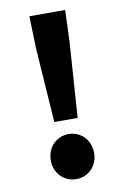

<svg xmlns="http://www.w3.org/2000/svg" viewBox="-80 -718 500 777"><g transform="rotate(-10 170.0 -329.0)"><path d="M101 -537 122 -231H218L239 -537L244 -670H97ZM81 -80C81 -28 119 12 170 12C221 12 259 -28 259 -80C259 -133 221 -173 170 -173C119 -173 81 -133 81 -80Z"/></g></svg>

Font: Cambridge Sans Bold
Style: Regular
Weight: 700
Version: Version 2.020;PS 002.020;hotconv 1.0.88;makeotf.lib2.5.64775